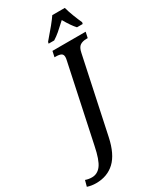

<svg xmlns="http://www.w3.org/2000/svg" viewBox="-419 -1017 1114 1342"><g transform="rotate(-30 137.5 -345.5)"><path d="M-136 229 -123 181Q-98 190 -71 190Q-26 190 3.5 150.5Q33 111 54 7L184 -604Q188 -620 188 -632Q188 -653 173.5 -660.5Q159 -668 131 -668H121L131 -714H399L389 -668H379Q347 -668 327 -654.5Q307 -641 299 -600L170 6Q144 128 84.5 184Q25 240 -66 240Q-103 240 -136 229ZM136 -784Q225 -886 255 -931H356Q364 -900 380 -858Q396 -816 411 -784L408 -771H362Q332 -803 295 -868Q253 -829 229 -808.5Q205 -788 178 -771H133Z"/></g></svg>

Font: Noto Serif CondSemiBold
Style: Italic
Weight: 600
Width: 3
Italic angle: -12°
Designer: Monotype Design Team
Foundry: Monotype Imaging Inc.
Version: Version 1.001